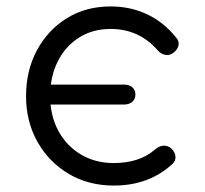

<svg xmlns="http://www.w3.org/2000/svg" viewBox="-20 -572 636 597"><path d="M123 -247Q108 -247 98 -255.5Q88 -264 88 -278Q88 -292 98 -300.5Q108 -309 123 -309H366Q382 -309 391.5 -300.5Q401 -292 401 -278Q401 -264 391.5 -255.5Q382 -247 366 -247ZM334 5Q255 5 193.5 -31.5Q132 -68 96.5 -131Q61 -194 61 -273Q61 -353 95 -416Q129 -479 188 -515.5Q247 -552 324 -552Q385 -552 436.5 -528Q488 -504 527 -456Q538 -444 535 -430.5Q532 -417 518 -407Q507 -399 493.5 -401.5Q480 -404 470 -416Q412 -482 324 -482Q268 -482 225.5 -455Q183 -428 159.5 -381Q136 -334 136 -273Q136 -213 161 -166Q186 -119 231 -92Q276 -65 334 -65Q373 -65 405.5 -75.5Q438 -86 463 -108Q475 -118 488 -119Q501 -120 512 -111Q524 -100 525.5 -86Q527 -72 516 -62Q443 5 334 5Z"/></svg>

Font: Comfortaa
Style: Regular
Weight: 400
Designer: Johan Aakerlund
Foundry: Johan Aakerlund
Version: Version 3.104; ttfautohint (v1.8.1.43-b0c9)